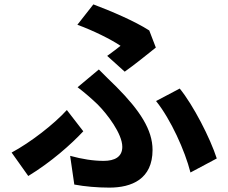

<svg xmlns="http://www.w3.org/2000/svg" viewBox="-20 -815 1040 876"><path d="M549 -488C588 -515 665 -577 691 -598L661 -676C594 -719 488 -764 406 -795L333 -702C407 -675 487 -635 530 -606C517 -595 492 -577 469 -560ZM319 27C367 36 424 41 479 41C581 41 676 2 676 -131C676 -223 618 -311 512 -418C486 -444 460 -468 431 -498L334 -417C367 -392 400 -363 425 -339C469 -295 538 -205 538 -145C538 -99 503 -81 453 -81C405 -81 355 -89 300 -104ZM969 -92C939 -185 862 -335 800 -411L692 -354C759 -271 824 -127 849 -28ZM360 -216 285 -313C226 -248 119 -165 33 -119L109 -12C214 -76 305 -157 360 -216Z"/></svg>

Font: Noto Sans KR Bold
Style: Regular
Weight: 700
Designer: Ryoko NISHIZUKA  (kana & ideographs); Paul D. Hunt (Latin, Greek & Cyrillic); Wenlong ZHANG  (bopomofo); Sandoll Communi
Foundry: Adobe Systems Incorporated
Version: Version 1.004;PS 1.004;hotconv 1.0.82;makeotf.lib2.5.63406